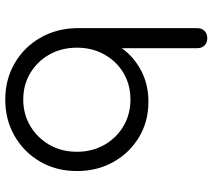

<svg xmlns="http://www.w3.org/2000/svg" viewBox="-60 -532 826 747"><g transform="rotate(-90 353.5 -159.0)"><path d="M578 234Q561 234 550 223.5Q539 213 539 195V-99Q506 -52 452 -23.5Q398 5 331 5Q254 5 193 -31.5Q132 -68 96.5 -131Q61 -194 61 -273Q61 -353 97.5 -416Q134 -479 197 -515.5Q260 -552 339 -552Q417 -552 479.5 -516Q542 -480 578.5 -417.5Q615 -355 617 -277V195Q617 213 606 223.5Q595 234 578 234ZM339 -65Q397 -65 442.5 -92Q488 -119 514.5 -166.5Q541 -214 541 -273Q541 -333 514.5 -380Q488 -427 442.5 -454.5Q397 -482 339 -482Q282 -482 236 -454.5Q190 -427 163 -380Q136 -333 136 -273Q136 -214 163 -166.5Q190 -119 236 -92Q282 -65 339 -65Z"/></g></svg>

Font: Comfortaa
Style: Regular
Weight: 400
Designer: Johan Aakerlund
Foundry: Johan Aakerlund
Version: Version 3.104; ttfautohint (v1.8.1.43-b0c9)